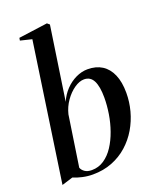

<svg xmlns="http://www.w3.org/2000/svg" viewBox="-152 -906 821 1007"><g transform="rotate(-20 259.0 -403.0)"><path d="M186 -396.5Q201.5 -432.5 227.5 -459.8Q253.5 -487 286 -502.5Q318.5 -518 351.5 -518Q398.5 -518 431.8 -497Q465 -476 483 -434.5Q501 -393 501 -332.5Q501 -282 487.8 -232.5Q474.5 -183 448.8 -139.2Q423 -95.5 385.2 -61.8Q347.5 -28 298.5 -8.8Q249.5 10.5 190.5 10.5Q161 10.5 133 4.2Q105 -2 82.5 -11.5L21 7.5L134 -765L70 -780.5L72.5 -795L234 -817L247 -806ZM134.5 -47.5Q139.5 -33.5 154.2 -23.2Q169 -13 193 -13Q231 -13 261.8 -33.8Q292.5 -54.5 315.2 -89.2Q338 -124 353.5 -167.8Q369 -211.5 376.5 -258.2Q384 -305 384 -349Q384 -410 367.8 -442.2Q351.5 -474.5 316 -474.5Q290 -474.5 261.2 -454.5Q232.5 -434.5 209.5 -401.8Q186.5 -369 177 -330Z"/></g></svg>

Font: Merriweather 144pt Medium
Style: Italic
Weight: 500
Italic angle: -7.8°
Version: Version 2.101